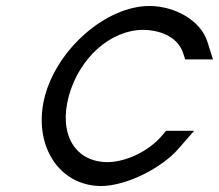

<svg xmlns="http://www.w3.org/2000/svg" viewBox="-20 -603 733 643"><path d="M674.3 -464C651.4 -535 565.9 -582 482.2 -583H481.2C336.2 -583 173.2 -441 130.3 -281C88.4 -121 174.6 20 319.6 20C404.9 19 520.7 -40 576.9 -104L630.2 -165H536.2L520.1 -146C478.3 -98 404.3 -61 341.1 -60C232.1 -60 175.7 -152 210.3 -281C245.9 -410 350.8 -503 459.8 -503C526.5 -502 578.7 -473 593.6 -424L600.3 -404H693.3Z"/></svg>

Font: Nordica Advanced
Style: RegularObl
Weight: 300
Version: Version 1.07